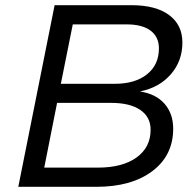

<svg xmlns="http://www.w3.org/2000/svg" viewBox="-20 -720 754 740"><path d="M190.5 -700H487Q580.5 -700 631.8 -662Q683 -624 683 -556Q683 -485 638.5 -433.8Q594 -382.5 519.5 -367.5Q581 -358 614.2 -320Q647.5 -282 647.5 -224Q647.5 -121 567.2 -60.5Q487 0 351.5 0H50.5ZM200 -323.5 150.5 -74H357.5Q452 -74 506.2 -113Q560.5 -152 560.5 -220Q560.5 -269 520.8 -296.2Q481 -323.5 408 -323.5ZM260.5 -626 214.5 -397H422.5Q501 -397 546.8 -433.8Q592.5 -470.5 592.5 -533.5Q592.5 -578 560.2 -602Q528 -626 468.5 -626Z"/></svg>

Font: Argentum Sans Light
Style: Italic
Weight: 300
Italic angle: -11.3°
Designer: Julieta Ulanovsky (font), Owen Earl (portions from Jones font), Cristiano Sobral (main changes and remaster)
Foundry: Julieta Ulanovsky (font), Owen Earl (portions from Jones font), Cristiano Sobral (main changes and remaster)
Version: Version 3.127